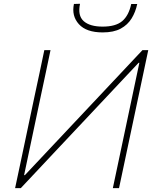

<svg xmlns="http://www.w3.org/2000/svg" viewBox="-20 -972 797 992"><path d="M58 0Q71 -60 82.8 -116.5Q94.5 -173 108.5 -238L158 -472.5Q172.5 -539.5 184.5 -596.2Q196.5 -653 209 -713H241Q228.5 -653 216.5 -596.2Q204.5 -539.5 190 -472L104.5 -67H108.5L346 -319.5Q435.5 -414.5 528 -513Q620.5 -611.5 716 -713H746Q733.5 -654.5 721.5 -597Q709.5 -539.5 695 -472L645.5 -238.5Q631.5 -173 619.8 -117Q608 -61 595 0H563Q576 -61 587.8 -117Q599.5 -173 613.5 -238.5L700 -647.5H696L454.5 -390.5Q344.5 -273.5 256.5 -180Q168.5 -86.5 87.5 0ZM510.5 -804.5Q426 -804.5 387.5 -847.2Q349 -890 362 -951.5L393.5 -952.5Q380.5 -891.5 412.2 -863Q444 -834.5 510.5 -834.5Q577.5 -834.5 611.2 -862.8Q645 -891 658 -951.5H689Q680.5 -910 660 -876.8Q639.5 -843.5 603.5 -824Q567.5 -804.5 510.5 -804.5Z"/></svg>

Font: Commissioner Thin
Style: Italic
Weight: 100
Italic angle: -12°
Designer: Kostas Bartsokas
Foundry: Kostas Bartsokas
Version: Version 1.000; ttfautohint (v1.8.3)